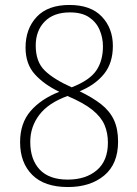

<svg xmlns="http://www.w3.org/2000/svg" viewBox="-20 -744 551 774"><path d="M254 10Q159 10 110 -39Q61 -88 61 -171Q61 -247 103 -296Q145 -345 219 -374Q158 -403 120.5 -444.5Q83 -486 83 -552Q83 -628 128 -676Q173 -724 260 -724Q346 -724 390.5 -677Q435 -630 435 -559Q435 -490 399.5 -446Q364 -402 301 -376Q353 -351 387.5 -324Q422 -297 439 -261Q456 -225 456 -173Q456 -83 400 -36.5Q344 10 254 10ZM269 -392Q341 -420 368 -459.5Q395 -499 395 -557Q395 -592 381.5 -623.5Q368 -655 339 -674.5Q310 -694 262 -694Q196 -694 160 -657Q124 -620 124 -560Q124 -495 160.5 -459.5Q197 -424 269 -392ZM253 -20Q326 -20 370.5 -58Q415 -96 415 -169Q415 -208 401.5 -240Q388 -272 353 -300.5Q318 -329 252 -357Q175 -329 138.5 -281Q102 -233 102 -172Q102 -101 140 -60.5Q178 -20 253 -20Z"/></svg>

Font: Noto Serif Tamil SemiCondensed ExtraLight
Style: Regular
Weight: 200
Width: 4
Designer: Indian Type Foundry, Tom Grace, and the Monotype Design Team
Foundry: Monotype Imaging Inc.
Version: Version 2.004; ttfautohint (v1.8.4.7-5d5b)